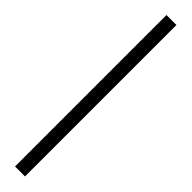

<svg xmlns="http://www.w3.org/2000/svg" viewBox="17 -950 355 355"><g transform="rotate(-45 194.0 -773.0)"><path d="M392 -760V-786H-4V-760Z"/></g></svg>

Font: Noto Sans Sinhala ExtraCondensed Thin
Style: Regular
Weight: 100
Width: 2
Designer: Jelle Bosma - Monotype Design Team
Foundry: Monotype Imaging Inc.
Version: Version 2.006